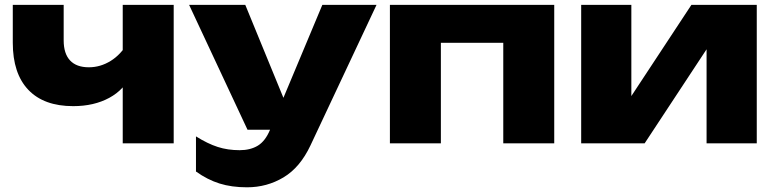

<svg xmlns="http://www.w3.org/2000/svg" viewBox="-20 -592 3201 793"><path d="M32.8 -415.6V-571.8H243V-425.1Q243 -370.6 269.4 -342.3Q295.8 -314.1 346.9 -314.1Q394.5 -314.1 437.1 -340.4Q479.7 -366.8 508.7 -416.9L519.3 -283.3Q494.7 -222.4 431.5 -188Q368.3 -153.6 282.4 -153.6Q161.2 -153.6 97 -221Q32.8 -288.4 32.8 -415.6ZM486.9 -571.8H697.4V0H486.9Z M789.4 116.4V-28.7Q838.1 1.8 879.5 15Q920.8 28.3 969.9 28.3Q1014.2 28.3 1045.1 9.5Q1075.9 -9.4 1095.3 -56L1311.3 -571.8H1535.1L1262.2 8.8Q1219.4 99.7 1151 140.6Q1082.5 181.6 1000.2 181.6Q936.6 181.6 886.9 166Q837.1 150.5 789.4 116.4ZM761.1 -571.8H993.1L1204.6 -56.3H1002.2Z M2269.1 0H2058.6V-511.4L2154.9 -415.3H1704.5L1800.9 -511.4V0H1590.4V-571.8H2269.1Z M2380.4 -571.8H2587.6V-115L2544.1 -129.2L2835.6 -571.8H3105.6V0H2898.3V-469.7L2942.2 -455.1L2642.5 0H2380.4Z"/></svg>

Font: Unbounded Variable
Style: Regular
Weight: 400
Designer: Luke Prowse, Jean-Baptiste Morizot, Fátima Lázaro, Florian Runge
Foundry: NaN
Version: Version 1.600;FEAKit 1.0